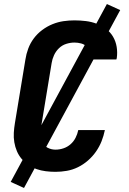

<svg xmlns="http://www.w3.org/2000/svg" viewBox="-20 -844 640 952"><path d="M255 8Q231 8 207 5Q183 2 161.5 -5.5Q140 -13 121 -26Q102 -39 87.5 -56Q73 -73 64 -94Q55 -115 51 -138.5Q47 -162 48.5 -186Q50 -210 54 -234L106 -549Q110 -576 120 -603Q130 -630 147.5 -653.5Q165 -677 189 -695Q213 -713 240 -724Q267 -735 294.5 -739Q322 -743 349 -743Q378 -743 406 -739.5Q434 -736 459 -726.5Q484 -717 505.5 -701Q527 -685 540.5 -662Q554 -639 558.5 -611.5Q563 -584 559 -556Q558 -554 558 -552.5Q558 -551 557 -549H426Q426 -550 426 -550.5Q426 -551 426 -552Q429 -569 425 -585Q421 -601 410 -612.5Q399 -624 382.5 -628.5Q366 -633 349 -633Q329 -633 308.5 -626.5Q288 -620 272.5 -605Q257 -590 248 -570.5Q239 -551 236 -531L184 -216Q180 -196 181 -175.5Q182 -155 190.5 -137.5Q199 -120 217 -111Q235 -102 255 -102Q275 -102 294.5 -108.5Q314 -115 329.5 -128.5Q345 -142 354.5 -160.5Q364 -179 368 -199H500Q494 -170 483.5 -143.5Q473 -117 456 -92.5Q439 -68 416 -48Q393 -28 366.5 -15Q340 -2 311.5 3Q283 8 255 8ZM99 88 33 58 510 -824 576 -794Z"/></svg>

Font: Iosevka Curly XBdExObl
Style: Regular
Weight: 800
Width: 7
Italic angle: -9°
Monospace: yes
Designer: Belleve Invis
Foundry: Belleve Invis
Version: Version 11.1.0; ttfautohint (v1.8.3)